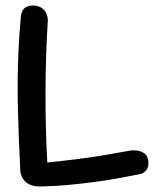

<svg xmlns="http://www.w3.org/2000/svg" viewBox="-20 -672 596 690"><path d="M131 -2Q110 -1 95.5 -5.5Q81 -10 72 -18.5Q63 -27 58.5 -37Q54 -47 53 -56Q50 -114 48 -168Q46 -222 44.5 -274.5Q43 -327 43.5 -380.5Q44 -434 46.5 -491Q49 -548 55 -612Q55 -612 56 -618.5Q57 -625 61 -633.5Q65 -642 75.5 -647.5Q86 -653 104 -652Q122 -650 132 -642Q142 -634 146 -625Q150 -616 151 -608.5Q152 -601 152 -601Q144 -472 143.5 -343.5Q143 -215 150 -88Q208 -94 259.5 -100.5Q311 -107 358 -115Q405 -123 449 -131Q449 -131 454.5 -131.5Q460 -132 468 -131.5Q476 -131 485 -128Q494 -125 501 -119Q508 -113 511 -102Q515 -87 512.5 -76Q510 -65 504.5 -59Q499 -53 494.5 -50.5Q490 -48 490 -48Q442 -38 397 -30Q352 -22 308 -16.5Q264 -11 220.5 -7Q177 -3 131 -2Z"/></svg>

Font: Sour Gummy
Style: Regular
Weight: 400
Designer: Stefie Justprince
Foundry: Eifetstype
Version: Version 1.000